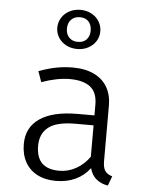

<svg xmlns="http://www.w3.org/2000/svg" viewBox="-57 -879 729 937"><g transform="rotate(5 307.5 -410.5)"><path d="M477.9 -106.2Q477.9 -74.4 488.7 -58.7Q499.5 -43.1 524.1 -35.9L506.7 10.8Q473.8 5.6 450.5 -13.1Q427.2 -31.8 417.9 -66.7Q389.7 -29.2 347.4 -9.5Q305.1 10.3 251.8 10.3Q199 10.3 160.3 -10Q121.5 -30.3 101 -67.7Q80.5 -105.1 80.5 -155.4Q80.5 -237.4 144.6 -281Q208.7 -324.6 330.3 -324.6H411.8V-376.9Q411.8 -437.4 377.2 -464.1Q342.6 -490.8 276.9 -490.8Q214.9 -490.8 139 -463.6L120.5 -515.9Q167.2 -533.3 207.2 -540.8Q247.2 -548.2 286.2 -548.2Q348.2 -548.2 391.3 -527.2Q434.4 -506.2 456.2 -468.2Q477.9 -430.3 477.9 -379ZM411.8 -122.1V-275.9H322.6Q231.3 -275.9 191 -244.1Q150.8 -212.3 150.8 -153.3Q150.8 -96.9 178.7 -68.7Q206.7 -40.5 264.1 -40.5Q307.7 -40.5 346.2 -62.1Q384.6 -83.6 411.8 -122.1ZM404.6 -734.9Q404.6 -708.7 390.8 -686.9Q376.9 -665.1 352.8 -652.6Q328.7 -640 299.5 -640Q269.7 -640 245.6 -652.6Q221.5 -665.1 207.7 -686.9Q193.8 -708.7 193.8 -734.9Q193.8 -762.1 207.7 -784.4Q221.5 -806.7 245.6 -819.2Q269.7 -831.8 299.5 -831.8Q328.7 -831.8 352.8 -819.2Q376.9 -806.7 390.8 -784.4Q404.6 -762.1 404.6 -734.9ZM241 -734.9Q241 -707.7 256.9 -691.3Q272.8 -674.9 299.5 -674.9Q326.7 -674.9 342.1 -691.3Q357.4 -707.7 357.4 -734.9Q357.4 -763.1 342.1 -779.5Q326.7 -795.9 299.5 -795.9Q272.8 -795.9 256.9 -779.2Q241 -762.6 241 -734.9Z"/></g></svg>

Font: Fira Code Fixed Light
Style: Regular
Weight: 300
Monospace: yes
Designer: Carrois Corporate, Edenspiekermann AG, Nikita Prokopov
Foundry: Carrois Corporate, Edenspiekermann AG, Nikita Prokopov
Version: Version 5.002